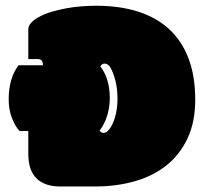

<svg xmlns="http://www.w3.org/2000/svg" viewBox="-20 -659 721 679"><path d="M346.2 -189Q360.4 -189 374 -212.9Q395.5 -253.4 395.5 -310.5Q395.5 -367.7 374 -413.6Q364.7 -434.1 349.1 -434.1Q341.3 -434.1 334.5 -424.3Q345.7 -411.1 354.2 -390.4Q362.8 -369.6 366.2 -344.5Q369.6 -319.3 367.2 -291.3Q364.7 -263.2 354 -235.4Q341.3 -207 332 -197.8Q337.4 -189 346.2 -189ZM80.1 -450.2V-554.7Q80.1 -578.1 116.2 -598.1Q137.2 -609.9 162.8 -617.4Q188.5 -625 215.6 -629.9Q242.7 -634.8 269.8 -636.7Q296.9 -638.7 320.3 -638.7Q401.9 -638.7 466.8 -618.4Q531.7 -598.1 576.9 -557.1Q622.1 -516.1 646.2 -453.6Q670.4 -391.1 670.4 -306.6Q670.4 -226.6 642.8 -168.7Q615.2 -110.8 567.4 -73.2Q519.5 -35.6 455.1 -17.6Q390.6 0.5 316.4 0.5H192.9Q138.2 0.5 109.1 -28.1Q80.1 -56.6 80.1 -115.2V-195.8H49.3Q34.7 -210.4 22.7 -240.2Q10.7 -270 10.7 -308.1Q10.7 -346.2 20 -377Q29.3 -407.7 45.9 -428.2H131.8Q131.8 -438.5 127.9 -444.3Q124 -450.2 111.8 -450.2Z"/></svg>

Font: Modak sl
Style: Regular
Weight: 400
Designer: Sarang Kulkarni, Maithili Shingre, Noopur Datye
Foundry: Ek Type
Version: Version 1.036;PS Version 1.000;hotconv 1.0.79;makeotf.lib2.5